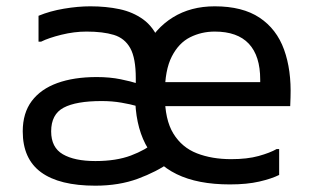

<svg xmlns="http://www.w3.org/2000/svg" viewBox="-20 -576 993 608"><path d="M708 8Q606 8 539.5 -24.5Q473 -57 440.5 -120Q408 -183 408 -274Q408 -359 439.5 -422.5Q471 -486 527.5 -521Q584 -556 660 -556Q748 -556 802 -520Q856 -484 879.5 -419Q903 -354 900 -268L899 -240H472V-316H804V-324Q804 -399 768 -437.5Q732 -476 660 -476Q618 -476 582 -458Q546 -440 524 -397Q502 -354 502 -280V-274Q502 -197 529 -153Q556 -109 603.5 -90.5Q651 -72 712 -72Q763 -72 799 -82Q835 -92 856 -104H864V-22Q840 -10 801 -1Q762 8 708 8ZM282 12Q168 12 110 -30.5Q52 -73 52 -160Q52 -218 80.5 -256Q109 -294 161.5 -313Q214 -332 286 -332Q328 -332 362 -325Q396 -318 414 -312H458V-240H414Q393 -246 364 -251Q335 -256 302 -256Q221 -256 181.5 -235Q142 -214 142 -160Q142 -109 179 -87.5Q216 -66 282 -66Q348 -66 394.5 -83.5Q441 -101 474 -128H482L518 -62Q476 -32 416.5 -10Q357 12 282 12ZM410 -248V-328Q410 -392 392.5 -423.5Q375 -455 340.5 -465.5Q306 -476 254 -476Q215 -476 174.5 -466Q134 -456 110 -444H102V-526Q138 -541 182.5 -548.5Q227 -556 266 -556Q316 -556 358.5 -547Q401 -538 433.5 -514.5Q466 -491 484 -447Q502 -403 502 -332V-248Z"/></svg>

Font: Kufam
Style: Regular
Weight: 400
Designer: Wael Morcos, Artur Schmal
Foundry: Original Type
Version: Version 1.301; ttfautohint (v1.8.3)